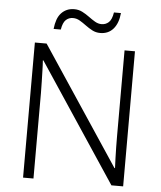

<svg xmlns="http://www.w3.org/2000/svg" viewBox="-60 -960 849 1011"><g transform="rotate(5 364.5 -454.0)"><path d="M629 0H567L153 -624H150Q152 -598 152.5 -570Q153 -542 154 -512.5Q155 -483 155 -451V0H100V-714H162L575 -92H578Q577 -113 576 -142Q575 -171 574.5 -202.5Q574 -234 574 -261V-714H629ZM192 -794Q195 -822 202.5 -843Q210 -864 223 -878Q236 -892 253 -899.5Q270 -907 292 -907Q315 -907 334.5 -897Q354 -887 371.5 -874Q389 -861 406 -851Q423 -841 441 -841Q463 -841 479 -855.5Q495 -870 501 -908H538Q533 -854 507 -824Q481 -794 438 -794Q415 -794 396 -804Q377 -814 359.5 -827Q342 -840 325 -850Q308 -860 289 -860Q267 -860 251.5 -845.5Q236 -831 230 -794Z"/></g></svg>

Font: Noto Sans Hebrew Light
Style: Regular
Weight: 300
Designer: Monotype Design Team
Foundry: Monotype Imaging Inc.
Version: Version 2.003